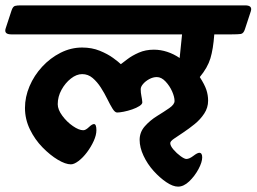

<svg xmlns="http://www.w3.org/2000/svg" viewBox="-76 -639 956 715"><path d="M-55 -533 -33 -600Q-28 -615 -20 -617Q-12 -619 0 -619H837Q865 -619 858 -597L836 -530Q831 -514 820.5 -512.5Q810 -511 787 -511H722Q718 -456 707.5 -421.5Q697 -387 668 -352Q686 -324 692.5 -304.5Q699 -285 699 -264Q699 -238 684.5 -216Q670 -194 649 -177Q628 -160 607 -146Q586 -132 572 -122.5Q558 -113 558 -106Q558 -96 570 -82Q582 -68 596.5 -57.5Q611 -47 618 -47Q629 -47 644 -58.5Q659 -70 666 -70Q677 -70 677 -53Q677 -35 663 -9Q649 17 628.5 36.5Q608 56 587 56Q568 56 543.5 39.5Q519 23 496 -2.5Q473 -28 458.5 -59Q444 -90 444 -118Q444 -147 463.5 -169Q483 -191 509 -207Q535 -223 554.5 -236.5Q574 -250 574 -263Q574 -278 565 -298.5Q556 -319 540.5 -335.5Q525 -352 508 -352Q494 -352 480 -344.5Q466 -337 457 -326.5Q448 -316 448 -307Q448 -294 450.5 -282Q453 -270 454 -258Q454 -251 443 -244Q432 -237 416 -231.5Q400 -226 384.5 -223Q369 -220 360 -220Q352 -220 343 -234.5Q334 -249 323.5 -270.5Q313 -292 299.5 -313Q286 -334 269 -348.5Q252 -363 230 -363Q209 -363 188 -346.5Q167 -330 153 -304.5Q139 -279 139 -251Q139 -231 156 -208Q173 -185 195.5 -169.5Q218 -154 234 -154Q243 -154 255 -165.5Q267 -177 274 -177Q283 -177 283 -154Q283 -136 273 -114Q263 -92 248 -72Q233 -52 216.5 -39.5Q200 -27 188 -27Q168 -27 139.5 -44Q111 -61 82.5 -90Q54 -119 35.5 -157Q17 -195 17 -237Q17 -278 34 -318Q51 -358 81 -390.5Q111 -423 149.5 -442.5Q188 -462 230 -462Q266 -462 295.5 -450Q325 -438 345.5 -423Q366 -408 374 -400Q382 -406 399 -419Q416 -432 441 -443Q466 -454 497 -454Q522 -454 546.5 -446Q571 -438 593 -423L602 -511H-34Q-62 -511 -55 -533Z"/></svg>

Font: Alkatra SemiBold
Style: Regular
Weight: 600
Designer: Suman Bhandary
Version: Version 1.100;gftools[0.9.22]